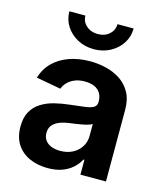

<svg xmlns="http://www.w3.org/2000/svg" viewBox="-115 -850 807 947"><g transform="rotate(15 288.5 -376.5)"><path d="M217.3 10.7Q165.5 10.7 124 -7.8Q82.5 -26.4 58.8 -62.7Q35.2 -99.1 35.2 -152.8Q35.2 -199.2 52.2 -229.5Q69.3 -259.8 98.6 -278.3Q127.9 -296.9 165 -306.2Q202.1 -315.4 242.2 -319.8Q289.6 -324.7 318.8 -328.9Q348.1 -333 362.1 -341.8Q376 -350.6 376 -368.7V-371.1Q376 -396 365.5 -413.6Q355 -431.2 335 -440.4Q314.9 -449.7 285.2 -449.7Q255.4 -449.7 233.4 -440.4Q211.4 -431.2 197.3 -416.3Q183.1 -401.4 176.8 -383.8L50.8 -406.7Q65.9 -455.1 99.1 -487.3Q132.3 -519.5 179.9 -536.1Q227.5 -552.7 285.2 -552.7Q326.7 -552.7 366.9 -543Q407.2 -533.2 440.2 -511.5Q473.1 -489.7 492.9 -454.1Q512.7 -418.5 512.7 -366.2V0H382.3V-75.7H377.4Q364.7 -51.3 343 -31.7Q321.3 -12.2 290 -0.7Q258.8 10.7 217.3 10.7ZM254.4 -87.4Q291.5 -87.4 318.8 -102.1Q346.2 -116.7 361.3 -141.4Q376.5 -166 376.5 -195.3V-257.3Q370.1 -252.4 356.2 -248.3Q342.3 -244.1 325.2 -241Q308.1 -237.8 291.3 -235.4Q274.4 -232.9 262.2 -231.4Q234.4 -227.5 212.9 -218.8Q191.4 -210 179.2 -194.8Q167 -179.7 167 -155.8Q167 -133.8 178.2 -118.4Q189.5 -103 209.2 -95.2Q229 -87.4 254.4 -87.4ZM285.2 -614.7Q238.8 -614.7 201.7 -634.8Q164.6 -654.8 142.8 -688.7Q121.1 -722.7 121.1 -764.2H203.1Q203.1 -733.4 226.6 -712.6Q250 -691.9 285.2 -691.9Q320.3 -691.9 343.5 -712.6Q366.7 -733.4 366.7 -764.2H449.2Q449.2 -722.7 427.5 -688.7Q405.8 -654.8 368.7 -634.8Q331.5 -614.7 285.2 -614.7Z"/></g></svg>

Font: Inter
Style: 650
Weight: 650
Designer: Rasmus Andersson
Foundry: rsms
Version: Version 4.001;git-66647c0bb